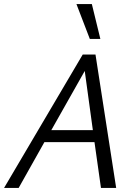

<svg xmlns="http://www.w3.org/2000/svg" viewBox="-21 -927 673 947"><path d="M445 -226H198L71 0H-1L387 -658H450L552 0H477ZM356 -907H432L474 -735H422ZM437 -285 397 -577 232 -285Z"/></svg>

Font: LXGW Bright GB
Style: Italic
Weight: 400
Italic angle: -12°
Designer: Christian Thalmann (Catharsis Fonts)
Foundry: LXGW / Christian Thalmann (Catharsis Fonts) / Fontworks Inc.
Version: Version 5.510